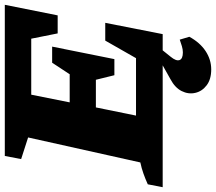

<svg xmlns="http://www.w3.org/2000/svg" viewBox="-105 -627 899 799"><g transform="rotate(-90 344.5 -227.5)"><path d="M-35 0 -23 -62Q-1 -72 21.5 -80Q44 -88 68 -93L172 -560L82 -589L95 -657H724L680 -437H605L583 -547H350L318 -387H435L483 -460H550L498 -201H431L412 -278H297L263 -111H502L575 -239H649L602 0ZM455 202Q414 202 389 183Q364 164 357.5 135.5Q351 107 365 79Q379 51 415 32L522 -28H557L508 33Q489 56 494 70Q499 84 526 84Q538 84 551.5 80Q565 76 579 71L591 111Q567 155 531.5 178.5Q496 202 455 202Z"/></g></svg>

Font: Piazzolla ExtraBold
Style: Italic
Weight: 800
Italic angle: -11.3°
Designer: Juan Pablo del Peral
Foundry: Huerta Tipografica
Version: Version 1.330